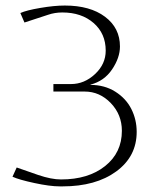

<svg xmlns="http://www.w3.org/2000/svg" viewBox="-20 -662 542 690"><path d="M171.9 -333V-359.9H234.9Q283.2 -359.9 321.5 -395.8Q359.9 -431.6 359.9 -480Q359.9 -541.5 316.4 -579.3Q272.9 -617.2 204.1 -617.2Q176.8 -617.2 152.8 -608.9L67.9 -581.1L53.2 -615.2Q74.7 -625 124.8 -633.5Q174.8 -642.1 212.9 -642.1Q303.7 -642.1 357.4 -601.8Q411.1 -561.5 411.1 -495.1Q411.1 -454.6 382.8 -412.6Q354.5 -370.6 305.2 -357.9V-356.9Q355.5 -356.9 394 -332.8Q432.6 -308.6 451.9 -270.5Q471.2 -232.4 471.2 -188Q471.2 -99.6 397.7 -45.9Q324.2 7.8 205.1 7.8H194.8Q159.2 7.8 103.8 -4.2Q48.3 -16.1 24.9 -26.9L40 -60.1L117.2 -33.2Q164.6 -17.1 199.2 -17.1Q297.4 -17.1 357.7 -65.2Q418 -113.3 418 -191.9Q418 -250 378.2 -291.5Q338.4 -333 284.2 -333Z"/></svg>

Font: Resagokr
Style: Light
Weight: 300
Designer: gluk
Foundry: gluk
Version: Version 0.95